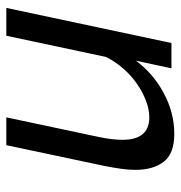

<svg xmlns="http://www.w3.org/2000/svg" viewBox="-2 -569 571 607"><g transform="rotate(90 283.5 -265.5)"><path d="M116 -522H196L172 -410Q213 -465 275 -498Q337 -531 403 -531Q466 -531 491.5 -497.5Q517 -464 517 -408Q517 -386 513.5 -362Q510 -338 505 -312L439 0H351L413 -292Q422 -335 422 -367Q422 -452 351 -452Q326 -452 298.5 -441.5Q271 -431 245 -413Q219 -395 197 -370Q175 -345 160 -315L93 0H5Z"/></g></svg>

Font: PTCRaleway Medium
Style: Italic
Weight: 500
Italic angle: -12°
Designer: Matt McInerney, Pablo Impallari, Rodrigo Fuenzalida
Foundry: Matt McInerney, Pablo Impallari, Rodrigo Fuenzalida
Version: Version 3.000g; ttfautohint (v1.5) -l 8 -r 28 -G 28 -x 14 -D